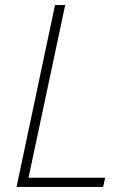

<svg xmlns="http://www.w3.org/2000/svg" viewBox="-20 -734 504 754"><path d="M45 0 196 -714H236L92 -36H393L385 0Z"/></svg>

Font: Noto Sans Disp ExtLt
Style: Italic
Weight: 200
Italic angle: -12°
Designer: Monotype Design Team
Foundry: Monotype Imaging Inc.
Version: Version 2.000;GOOG;noto-source:20170915:90ef993387c0